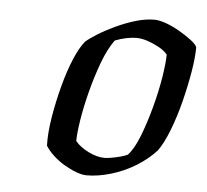

<svg xmlns="http://www.w3.org/2000/svg" viewBox="-39 -816 546 507"><g transform="rotate(5 233.5 -562.5)"><path d="M208 -350Q196 -350 180 -356Q164 -362 148 -371.5Q132 -381 118.5 -393.5Q105 -406 97 -419Q96 -453 103 -495Q110 -537 121 -578.5Q132 -620 145.5 -652Q159 -684 173 -701Q183 -710 203 -722.5Q223 -735 248.5 -747Q274 -759 300.5 -767Q327 -775 351 -775Q364 -775 382 -768.5Q400 -762 418 -751.5Q436 -741 450 -730.5Q464 -720 467 -712Q467 -685 460.5 -646.5Q454 -608 443.5 -566.5Q433 -525 419 -489Q405 -453 390 -432Q367 -407 336.5 -388.5Q306 -370 272 -360Q238 -350 208 -350ZM251 -400Q258 -400 269.5 -402Q281 -404 292.5 -407Q304 -410 312 -414Q328 -431 342 -467Q356 -503 367.5 -546Q379 -589 385 -627Q391 -665 391 -686Q383 -696 368.5 -704Q354 -712 338 -717.5Q322 -723 307 -723Q296 -723 281 -720Q266 -717 251 -711Q233 -686 219 -648Q205 -610 194.5 -569Q184 -528 178.5 -493Q173 -458 173 -438Q185 -423 208 -411.5Q231 -400 251 -400Z"/></g></svg>

Font: Texturina 12pt ExtraLight
Style: Italic
Weight: 250
Italic angle: -11°
Designer: Guillermo Torres Carreño
Foundry: Omnibus-Type
Version: Version 1.002